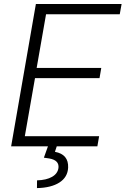

<svg xmlns="http://www.w3.org/2000/svg" viewBox="-20 -731 627 959"><path d="M35.6 0ZM477.1 -340.8H154.8L104 -50.8H475.1L466.3 0H35.6L159.2 -710.9H587.4L578.1 -659.7H210L163.1 -391.6H485.8ZM265.1 -4.9 254.4 27.3Q323.2 40 320.3 106.4Q317.9 154.3 276.6 180.7Q235.4 207 164.6 208.5L165 169.9Q211.9 168.5 240 152.3Q268.1 136.2 272 107.9Q276.4 69.3 226.1 60.5L199.2 56.6L221.2 -4.9Z"/></svg>

Font: Roboto Light
Style: Italic
Weight: 300
Italic angle: -12°
Designer: Google
Version: Version 2.134; 2016; ttfautohint (v1.6)